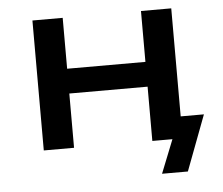

<svg xmlns="http://www.w3.org/2000/svg" viewBox="-48 -551 851 733"><g transform="rotate(-5 378.0 -185.0)"><path d="M544 128 595 0H523V-84H723L643 128ZM102 0V-498H218V-303H518V-498H634V0H518V-208H218V0Z"/></g></svg>

Font: Nunito Sans 7pt SemiExpanded SemiBold
Style: Regular
Weight: 600
Width: 6
Designer: Vernon Adams
Foundry: Vernon Adams
Version: Version 3.101;gftools[0.9.27]